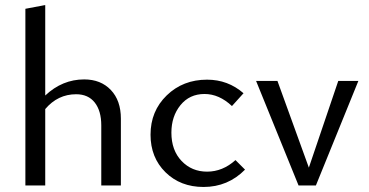

<svg xmlns="http://www.w3.org/2000/svg" viewBox="-20 -738 1469 764"><path d="M315 -422Q381 -422 421 -380Q461 -338 461 -266V0H383V-239Q383 -297 357 -330Q331 -363 283 -363Q210 -363 160 -304V0H81V-703L160 -718V-358Q228 -422 315 -422Z M790 6Q698 6 638.5 -52.5Q579 -111 579 -202Q579 -296 643.5 -358.5Q708 -421 804 -421Q887 -421 949 -367L903 -316Q852 -364 794 -364Q734 -364 698 -319.5Q662 -275 662 -210Q662 -140 702.5 -97.5Q743 -55 804 -55Q866 -55 917 -101L955 -63Q887 6 790 6Z M1326 -416H1406L1237 0H1168L999 -416H1084L1209 -71Z"/></svg>

Font: EauTest Medium
Style: Regular
Weight: 500
Designer: Christian Thalmann (Catharsis Fonts)
Version: Version 0.001;PS 000.001;hotconv 1.0.88;makeotf.lib2.5.64775